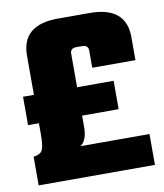

<svg xmlns="http://www.w3.org/2000/svg" viewBox="-75 -704 656 766"><g transform="rotate(-10 253.0 -321.0)"><path d="M491 -125V0H20V-116Q50 -120 57 -137.5Q64 -155 64 -198V-244H20V-359H64V-518Q64 -642 211 -642H340Q487 -642 487 -518V-425H312V-495Q312 -517 287 -517H264Q239 -517 239 -495V-359H387V-244H239V-197Q239 -145 212 -125Z"/></g></svg>

Font: Teko
Style: Bold
Weight: 700
Designer: Manushi Parikh, Jonny Pinhorn
Foundry: Indian Type Foundry
Version: Version 1.106;PS 1.0;hotconv 1.0.78;makeotf.lib2.5.61930; tt